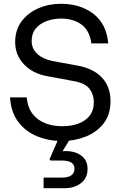

<svg xmlns="http://www.w3.org/2000/svg" viewBox="-20 -732 647 1013"><path d="M308 12Q238 12 177 -12.5Q116 -37 77 -88Q38 -139 33 -218H121Q126 -164 152.5 -130.5Q179 -97 219.5 -81.5Q260 -66 309 -66Q354 -66 391.5 -79Q429 -92 452 -120.5Q475 -149 475 -194Q475 -233 452.5 -263Q430 -293 370 -304L230 -330Q154 -343 107 -392Q60 -441 60 -510Q60 -574 93.5 -619Q127 -664 182 -688Q237 -712 302 -712Q404 -712 473 -659Q542 -606 551 -503H462Q453 -571 410 -602.5Q367 -634 303 -634Q262 -634 226.5 -621Q191 -608 169 -582Q147 -556 147 -516Q147 -475 177 -447.5Q207 -420 257 -410L389 -386Q474 -370 518.5 -322Q563 -274 563 -198Q563 -127 526.5 -80.5Q490 -34 431.5 -11Q373 12 308 12ZM210 261V205H305Q373 205 373 158Q373 115 305 115H251Q242 115 242 108Q242 105 244 102L291 -6H354L310 66Q318 65 326 65Q377 65 409.5 89.5Q442 114 442 159Q442 207 407.5 234Q373 261 321 261Z"/></svg>

Font: HostGroteskRegular
Style: Regular
Weight: 400
Designer: Doukan Karapınar based on Poppins by Indian Type Foundry, Jonny Pinhorn
Foundry: Element Type
Version: Version 1.001; ttfautohint (v1.8.4.7-5d5b)